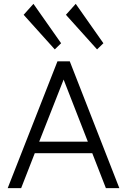

<svg xmlns="http://www.w3.org/2000/svg" viewBox="-20 -979 649 999"><path d="M531 0 460 -182H161L90 0H20L279 -660H343L601 0ZM184 -242H437L311 -565ZM485 -722 323 -902 374 -959 518 -754ZM265 -722 103 -902 154 -959 298 -754Z"/></svg>

Font: Lil Grotesk
Style: Regular
Weight: 400
Designer: Bastien Sozeau
Foundry: NBR — Bastien Sozeau
Version: Version 4.002; ttfautohint (v1.8.4.7-5d5b)